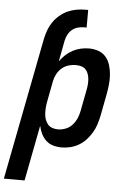

<svg xmlns="http://www.w3.org/2000/svg" viewBox="-96 -797 709 1053"><g transform="rotate(5 258.0 -271.0)"><path d="M-34 210 118 -573Q123 -597 131.5 -620.5Q140 -644 154.5 -665.5Q169 -687 189.5 -704.5Q210 -722 233 -732.5Q256 -743 281 -747.5Q306 -752 330 -752H346V-655H329Q313 -655 296 -650Q279 -645 265.5 -633.5Q252 -622 243.5 -605.5Q235 -589 232 -573L210 -457Q224 -477 242 -493.5Q260 -510 281 -521Q302 -532 324.5 -537Q347 -542 369 -542Q397 -542 422 -533Q447 -524 463 -504.5Q479 -485 486.5 -460Q494 -435 496 -408Q498 -381 495 -353.5Q492 -326 487 -299L464 -179Q459 -155 451.5 -131.5Q444 -108 431 -86Q418 -64 400.5 -45Q383 -26 361 -13Q339 0 314.5 6Q290 12 267 12Q242 12 219.5 5.5Q197 -1 180.5 -16.5Q164 -32 154 -52.5Q144 -73 139 -96L80 210ZM238 -85Q259 -85 280.5 -93.5Q302 -102 317 -119Q332 -136 340.5 -156Q349 -176 353 -197L376 -317Q379 -332 380 -347Q381 -362 379.5 -376.5Q378 -391 373 -404.5Q368 -418 358.5 -427.5Q349 -437 334.5 -441Q320 -445 305 -445Q285 -445 265 -439Q245 -433 229 -419.5Q213 -406 202.5 -387Q192 -368 188 -348L165 -228Q162 -211 161 -195Q160 -179 161 -163Q162 -147 167.5 -132Q173 -117 182.5 -106Q192 -95 207 -90Q222 -85 238 -85Z"/></g></svg>

Font: Lode Term
Style: Bold Italic
Weight: 700
Italic angle: -11°
Monospace: yes
Designer: Belleve Invis
Foundry: Belleve Invis
Version: Version 29.2.0